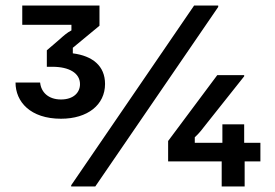

<svg xmlns="http://www.w3.org/2000/svg" viewBox="-20 -670 990 690"><path d="M199.2 -243.3C295 -243.3 357.5 -293.3 357.5 -368.3C357.5 -433.3 312.5 -469.2 241.7 -478.3V-498.3L337.5 -577.5V-650H60V-580.8H236.7V-560.8C221.7 -553.3 206.7 -540 195.8 -530L148.3 -489.2V-430H168.3C228.3 -430 267.5 -407.5 267.5 -367.5C267.5 -337.5 244.2 -312.5 199.2 -312.5C153.3 -312.5 127.5 -339.2 124.2 -373.3H35.8C35.8 -304.2 89.2 -243.3 199.2 -243.3ZM322.5 0 764.2 -645V-650H677.5L235.8 -4.2V0ZM859.2 0V-90H915.8V-156.7H857.5V-223.3H779.2V-156.7H680V-176.7C696.7 -191.7 707.5 -206.7 719.2 -221.7L857.5 -395.8V-400H760.8L584.2 -163.3V-90H776.7V0Z"/></svg>

Font: Familjen Grotesk Medium
Style: Regular
Weight: 500
Designer: Anders Wikstroem, Jonas Baeckman, Matilda Gysing, Kristian Moeller
Foundry: Familjen STHLM AB
Version: Version 2.000